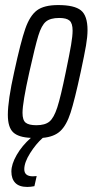

<svg xmlns="http://www.w3.org/2000/svg" viewBox="-20 -538 368 759"><path d="M326 -419Q326 -393 320 -358Q314 -323 299 -253Q275 -142 259 -92.5Q243 -43 218.5 -20Q194 3 149 7Q122 31 99 67.5Q76 104 76 131Q76 159 110 159Q118 159 125 158L116 198Q101 201 88 201Q56 201 40.5 185Q25 169 25 140Q25 111 46 74.5Q67 38 102 7Q53 5 32 -15Q11 -35 11 -84Q11 -141 36 -253Q62 -373 80 -424.5Q98 -476 126 -497Q154 -518 210 -518Q274 -518 300 -497Q326 -476 326 -419ZM267 -417Q267 -446 255 -456.5Q243 -467 214 -467Q179 -467 161.5 -452.5Q144 -438 131.5 -397Q119 -356 96 -253Q69 -132 69 -92Q69 -63 81.5 -53Q94 -43 124 -43Q158 -43 175.5 -57.5Q193 -72 206.5 -113.5Q220 -155 240 -253Q255 -325 261 -360.5Q267 -396 267 -417Z"/></svg>

Font: Saira Ultra Condensed
Style: Italic
Weight: 400
Width: 1
Italic angle: -12°
Designer: Hector Gatti with collaboration of the Omnibus-Type team
Foundry: Omnibus-Type
Version: Version 1.001; ttfautohint (v1.8)